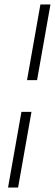

<svg xmlns="http://www.w3.org/2000/svg" viewBox="-20 -740 246 860"><path d="M101 -381 161 -720H206L146 -381ZM16 100 76 -239H121L61 100Z"/></svg>

Font: DM Sans 17pt ExtraLight
Style: Italic
Weight: 250
Italic angle: -10°
Version: Version 4.004;gftools[0.9.30]